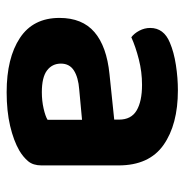

<svg xmlns="http://www.w3.org/2000/svg" viewBox="-9 -523 547 569"><g transform="rotate(90 264.5 -238.5)"><path d="M253.2 15.3Q151.9 15.3 92.5 -24Q33.1 -63.3 33.1 -141.2Q33.1 -208.9 75.3 -245Q117.5 -281.2 199.7 -289.5L334.5 -303.5V-317.6Q334.5 -353.8 307.5 -369.8Q280.4 -385.9 231.4 -385.9Q193 -385.9 156.2 -376.5Q119.4 -367.2 90.4 -354.2Q79.1 -362.5 70.9 -377.9Q62.8 -393.4 62.8 -410Q62.8 -450.5 106.3 -468.4Q134.6 -480.5 172.7 -486.3Q210.9 -492.2 247.6 -492.2Q349.1 -492.2 409.7 -449.5Q470.2 -406.9 470.2 -316.3V-87.9Q470.2 -63.2 457.8 -48.4Q445.3 -33.6 426.3 -22.3Q397.1 -5.4 353.1 5Q309.1 15.3 253.2 15.3ZM253.2 -89Q278.7 -89 301.6 -94.2Q324.5 -99.4 335.1 -106V-208.1L245.5 -199.8Q209.3 -197.1 188.9 -184Q168.5 -171 168.5 -145.5Q168.5 -119.7 188.8 -104.3Q209.1 -89 253.2 -89Z"/></g></svg>

Font: Baloo Tammudu 2
Style: Regular
Weight: 400
Designer: Maithili Shingre, Omkar Shende and Ek Type
Foundry: Ek Type
Version: Version 1.700